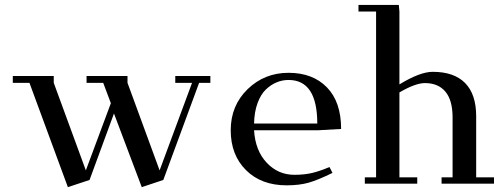

<svg xmlns="http://www.w3.org/2000/svg" viewBox="-20 -749 2055 783"><path d="M32.2 -411.1V-439H199.2V-411.1L330.1 -54.2L432.1 -328.1L400.9 -411.1H333V-439H500V-411.1L630.9 -54.2L763.2 -411.1H694.8V-439H837.9V-411.1H792L646 -15.1L558.1 14.2L444.8 -286.1L345.2 -15.1L256.8 14.2L100.1 -411.1Z M1156.7 -452.1Q1255.4 -452.1 1313.2 -392.8Q1371.1 -333.5 1371.1 -223.1L1277.8 -217.8H1016.1Q1021 -135.3 1067.4 -85.7Q1113.8 -36.1 1180.7 -36.1Q1221.7 -36.1 1253.9 -43.9Q1286.1 -51.8 1323.7 -67.9L1335.9 -43.9Q1277.3 -15.1 1239.3 -4.2Q1201.2 6.8 1148.9 6.8Q1045.4 6.8 983.2 -55.2Q920.9 -117.2 920.9 -217.8Q920.9 -318.4 989.7 -385.3Q1058.6 -452.1 1156.7 -452.1ZM1016.1 -245.1H1273.9Q1273.9 -422.9 1156.7 -422.9Q1131.8 -422.9 1108.4 -413.3Q1085 -403.8 1064.2 -384Q1043.5 -364.3 1030.3 -328.4Q1017.1 -292.5 1016.1 -245.1Z M1441.9 -702.1V-729H1606.4L1608.9 -702.1V-404.8Q1692.9 -456.1 1744.6 -456.1Q1832 -456.1 1877 -410.2Q1921.9 -364.3 1921.9 -274.9V-25.9H1994.6V0H1780.8V-25.9H1825.7V-270Q1825.7 -340.3 1796.4 -375.2Q1767.1 -410.2 1712.9 -410.2Q1674.3 -410.2 1608.9 -372.1V-25.9H1681.6V0H1467.8V-25.9H1513.7V-702.1Z"/></svg>

Font: Dehuti Alt
Style: Bold
Weight: 700
Version: Version 1.2